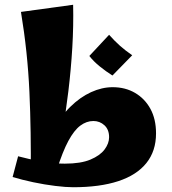

<svg xmlns="http://www.w3.org/2000/svg" viewBox="-20 -776 720 806"><path d="M287 10Q257 10 212 4.5Q167 -1 119.5 -11Q72 -21 33 -33L56 -120Q99 -109 145 -99Q191 -89 252 -89Q319 -89 359.5 -106Q400 -123 419 -148.5Q438 -174 438 -200Q438 -232 418.5 -250Q399 -268 372 -268Q343 -268 317 -248.5Q291 -229 267 -184.5Q243 -140 219 -64L159 -87Q172 -166 202.5 -226Q233 -286 274.5 -327Q316 -368 362 -389Q408 -410 453 -410Q506 -410 547 -386Q588 -362 611.5 -319Q635 -276 635 -216Q635 -142 594.5 -91.5Q554 -41 476.5 -15.5Q399 10 287 10ZM109 -39Q111 -223 103.5 -390Q96 -557 68 -726L287 -756Q289 -668 283.5 -576Q278 -484 267 -393Q256 -302 241.5 -218.5Q227 -135 210 -65ZM452 -459Q425 -476 399 -497Q373 -518 355 -541L438 -630Q461 -604 483.5 -584Q506 -564 535 -544Z"/></svg>

Font: Marhey Light SemiBold
Style: Regular
Weight: 600
Version: Version 1.000